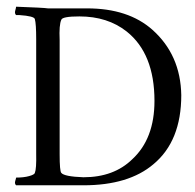

<svg xmlns="http://www.w3.org/2000/svg" viewBox="-20 -521 583 573"><path d="M158 -402V-61Q158 -10 163 -5Q172 6 229 8Q320 8 375 -46Q441 -107 441 -220Q441 -361 358 -427Q301 -472 217 -472Q166 -472 163 -462Q156 -447 158 -402ZM123 -496H240Q363 -496 435 -432Q519 -357 521 -237Q521 -100 438 -31Q364 32 229 32H28Q23 27 25.5 19Q28 11 28 9Q51 9 67 4.5Q83 0 84 -5Q89 -17 88 -63V-404Q88 -450 84 -464Q82 -473 38 -476Q32 -476 28 -476Q23 -481 25.5 -489.5Q28 -498 28 -501Q111 -498 123 -496Z"/></svg>

Font: AMoshref-Naskh
Style: Naskh
Weight: 500
Version: Version 0.001